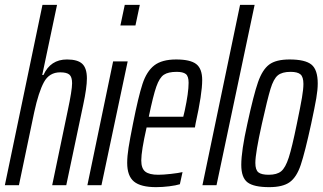

<svg xmlns="http://www.w3.org/2000/svg" viewBox="-23 -763 1331 791"><path d="M152 -743H212L151 -454H156Q185 -518 253 -518Q297 -518 316 -500Q335 -482 335 -440Q335 -402 320 -332L250 0H192L256 -307Q274 -391 274 -420Q274 -446 263 -455.5Q252 -465 225 -465Q180 -465 158 -424.5Q136 -384 118 -301L55 0H-3Z M473 -658 491 -743H553L535 -658ZM337 0 443 -510H503L395 0Z M501 -92Q501 -119 506.5 -154Q512 -189 525 -254Q547 -365 564 -417Q581 -469 612.5 -493.5Q644 -518 703 -518Q761 -518 785.5 -499Q810 -480 810 -433Q810 -377 783 -255L780 -238H581Q559 -141 559 -102Q559 -69 575.5 -56Q592 -43 629 -43Q649 -43 680.5 -46.5Q712 -50 729 -54L718 -4Q702 1 674 4.5Q646 8 620 8Q557 8 529 -15Q501 -38 501 -92ZM732 -282 738 -307Q754 -381 754 -422Q754 -449 742.5 -458Q731 -467 705 -467Q670 -467 652 -455Q634 -443 621 -406Q608 -369 590 -282Z M811 0 966 -743H1026L869 0Z M971 -84Q971 -141 996 -253Q1022 -373 1040 -424.5Q1058 -476 1086 -497Q1114 -518 1170 -518Q1234 -518 1260 -497Q1286 -476 1286 -419Q1286 -393 1280 -358Q1274 -323 1259 -253Q1233 -134 1216 -83.5Q1199 -33 1170.5 -12.5Q1142 8 1086 8Q1023 8 997 -11.5Q971 -31 971 -84ZM1200 -253Q1215 -325 1221 -360.5Q1227 -396 1227 -417Q1227 -446 1215 -456.5Q1203 -467 1174 -467Q1139 -467 1121.5 -452.5Q1104 -438 1091.5 -397Q1079 -356 1056 -253Q1029 -132 1029 -92Q1029 -63 1041.5 -53Q1054 -43 1084 -43Q1118 -43 1135.5 -57.5Q1153 -72 1166.5 -113.5Q1180 -155 1200 -253Z"/></svg>

Font: Saira Ultra Condensed
Style: Italic
Weight: 400
Width: 1
Italic angle: -12°
Designer: Hector Gatti with collaboration of the Omnibus-Type team
Foundry: Omnibus-Type
Version: Version 1.001; ttfautohint (v1.8)